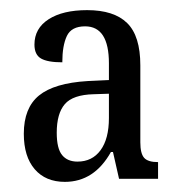

<svg xmlns="http://www.w3.org/2000/svg" viewBox="-20 -739 350 379"><path d="M27 -475Q27 -526 57 -550.5Q87 -575 153 -579L195 -581V-614Q195 -687 148 -687Q121 -687 112 -668Q103 -649 103 -616Q74 -616 61 -623.5Q48 -631 48 -651Q48 -683 76 -701Q104 -719 152 -719Q205 -719 231 -693.5Q257 -668 257 -610V-458Q257 -436 264.5 -427.5Q272 -419 292 -419V-386H215L203 -439H199Q166 -380 108 -380Q70 -380 48.5 -405Q27 -430 27 -475ZM195 -506V-554L165 -553Q124 -552 108 -533.5Q92 -515 92 -477Q92 -446 102.5 -433Q113 -420 133 -420Q162 -420 178.5 -442.5Q195 -465 195 -506Z"/></svg>

Font: Noto Serif Cond
Style: Regular
Weight: 400
Width: 3
Designer: Monotype Design Team
Foundry: Monotype Imaging Inc.
Version: Version 1.001